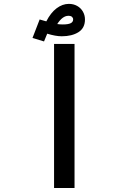

<svg xmlns="http://www.w3.org/2000/svg" viewBox="-20 -946 640 966"><path d="M355 -725V0H252V-725ZM143.5 -755 179.5 -848 213 -838.5Q235.5 -882.5 265 -904.5Q294.5 -926.5 326.5 -926.5Q350 -926.5 368.5 -916Q387 -905.5 397.2 -887.5Q407.5 -869.5 407.5 -848Q407.5 -805 374.8 -784.2Q342 -763.5 290.5 -763.5Q260 -763.5 217.5 -776.5L201.5 -737.5ZM348 -848.5Q348 -856 342.2 -861.2Q336.5 -866.5 324 -866.5Q294.5 -866.5 268 -825Q281.5 -823 296 -823Q322.5 -823 335.2 -829Q348 -835 348 -848.5Z"/></svg>

Font: JuliaMono SemiBold
Style: Regular
Weight: 600
Monospace: yes
Designer: cormullion
Foundry: corm
Version: Version 0.055; ttfautohint (v1.8.4)